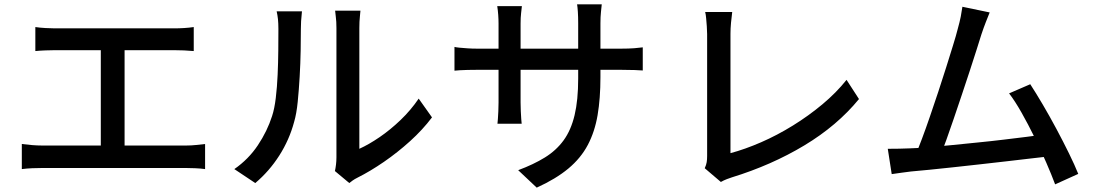

<svg xmlns="http://www.w3.org/2000/svg" viewBox="-20 -806 5020 880"><path d="M142 -682Q162 -679 188 -677.5Q214 -676 231 -676H778Q801 -676 824.5 -677.5Q848 -679 868 -682V-572Q847 -574 823.5 -575Q800 -576 778 -576H231Q214 -576 188 -575Q162 -574 142 -572ZM442 -82V-620H551V-82ZM80 -146Q103 -143 127 -141Q151 -139 173 -139H833Q857 -139 879 -141.5Q901 -144 920 -146V-31Q899 -34 874 -35Q849 -36 833 -36H173Q151 -36 127.5 -35Q104 -34 80 -31Z M1515 -22Q1518 -35 1520 -51.5Q1522 -68 1522 -85Q1522 -96 1522 -129.5Q1522 -163 1522 -211.5Q1522 -260 1522 -316.5Q1522 -373 1522 -430.5Q1522 -488 1522 -538Q1522 -588 1522 -625Q1522 -662 1522 -677Q1522 -708 1519 -730Q1516 -752 1516 -757H1632Q1632 -752 1629.5 -730Q1627 -708 1627 -677Q1627 -662 1627 -627Q1627 -592 1627 -544.5Q1627 -497 1627 -443.5Q1627 -390 1627 -337.5Q1627 -285 1627 -240Q1627 -195 1627 -164Q1627 -133 1627 -124Q1671 -144 1720 -177.5Q1769 -211 1816 -256Q1863 -301 1899 -354L1960 -268Q1917 -211 1859.5 -159Q1802 -107 1739.5 -64Q1677 -21 1619 8Q1605 15 1596 21.5Q1587 28 1581 33ZM1054 -31Q1119 -76 1162 -140.5Q1205 -205 1227 -274Q1238 -307 1244 -357Q1250 -407 1252.5 -463.5Q1255 -520 1255.5 -575Q1256 -630 1256 -673Q1256 -699 1254 -718Q1252 -737 1248 -754H1364Q1364 -750 1362.5 -737.5Q1361 -725 1360 -708.5Q1359 -692 1359 -674Q1359 -631 1358 -573.5Q1357 -516 1353.5 -455Q1350 -394 1344.5 -339Q1339 -284 1328 -247Q1306 -165 1260 -93Q1214 -21 1150 33Z M2732 -452Q2732 -355 2719 -278.5Q2706 -202 2674 -141.5Q2642 -81 2585 -33.5Q2528 14 2440 54L2355 -26Q2425 -52 2477 -84Q2529 -116 2563 -162.5Q2597 -209 2613.5 -278Q2630 -347 2630 -446V-699Q2630 -729 2628.5 -752Q2627 -775 2625 -786H2738Q2737 -775 2734.5 -752Q2732 -729 2732 -699ZM2372 -778Q2371 -768 2368.5 -747Q2366 -726 2366 -698V-336Q2366 -316 2367 -296Q2368 -276 2369 -261Q2370 -246 2371 -239H2260Q2261 -246 2262 -261Q2263 -276 2264 -295.5Q2265 -315 2265 -336V-698Q2265 -717 2263.5 -738Q2262 -759 2259 -778ZM2063 -591Q2070 -589 2085.5 -587.5Q2101 -586 2122.5 -584.5Q2144 -583 2167 -583H2826Q2863 -583 2887.5 -585Q2912 -587 2926 -589V-483Q2914 -484 2888.5 -485Q2863 -486 2827 -486H2167Q2144 -486 2123 -485.5Q2102 -485 2086.5 -484Q2071 -483 2063 -482Z M3210 -35Q3217 -50 3219 -62.5Q3221 -75 3221 -91Q3221 -108 3221 -148.5Q3221 -189 3221 -243.5Q3221 -298 3221 -358Q3221 -418 3221 -475.5Q3221 -533 3221 -579Q3221 -625 3221 -650Q3221 -666 3219.5 -685.5Q3218 -705 3216.5 -722.5Q3215 -740 3212 -751H3336Q3333 -729 3330.5 -702Q3328 -675 3328 -651Q3328 -629 3328 -592Q3328 -555 3328 -509Q3328 -463 3328 -412.5Q3328 -362 3328 -313Q3328 -264 3328 -221.5Q3328 -179 3328 -148Q3328 -117 3328 -104Q3395 -122 3468.5 -154Q3542 -186 3614 -230.5Q3686 -275 3749.5 -328Q3813 -381 3860 -440L3917 -352Q3817 -230 3666.5 -139.5Q3516 -49 3334 7Q3325 10 3311.5 15Q3298 20 3284 28Z M4516 -749Q4508 -729 4498.5 -705Q4489 -681 4478 -648Q4470 -622 4456 -578Q4442 -534 4424.5 -480.5Q4407 -427 4388 -370.5Q4369 -314 4351 -261Q4333 -208 4317.5 -165Q4302 -122 4291 -97L4175 -93Q4188 -123 4205.5 -169.5Q4223 -216 4242 -271.5Q4261 -327 4280.5 -385.5Q4300 -444 4317 -498.5Q4334 -553 4348 -598Q4362 -643 4369 -671Q4379 -707 4383.5 -730Q4388 -753 4391 -775ZM4702 -420Q4728 -380 4759.5 -326.5Q4791 -273 4822 -215Q4853 -157 4879.5 -103Q4906 -49 4922 -9L4816 39Q4800 -4 4775.5 -60.5Q4751 -117 4721.5 -177Q4692 -237 4662 -290Q4632 -343 4605 -378ZM4149 -126Q4184 -127 4234.5 -131Q4285 -135 4343 -141Q4401 -147 4462 -153Q4523 -159 4580.5 -166Q4638 -173 4687 -179Q4736 -185 4769 -190L4795 -90Q4759 -86 4707.5 -80Q4656 -74 4596 -67Q4536 -60 4473 -53Q4410 -46 4350.5 -39.5Q4291 -33 4240.5 -28Q4190 -23 4155 -20Q4136 -18 4113 -14.5Q4090 -11 4067 -8L4049 -124Q4073 -124 4100 -124.5Q4127 -125 4149 -126Z"/></svg>

Font: Noto Sans SC Medium
Style: Regular
Weight: 500
Designer: Ryoko NISHIZUKA  (kana, bopomofo & ideographs); Paul D. Hunt (Latin, Greek & Cyrillic); Sandoll Communications , Soo-you
Foundry: Adobe
Version: Version 2.004-H2;hotconv 1.0.118;makeotfexe 2.5.65603